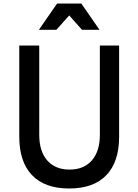

<svg xmlns="http://www.w3.org/2000/svg" viewBox="-20 -1060 790 1096"><path d="M204 -800V-290Q204 -197 249.5 -144.5Q295 -92 377 -92Q459 -92 504.5 -144.5Q550 -197 550 -290V-800H660V-280Q660 -136 587 -60Q514 16 375 16Q236 16 163 -60Q90 -136 90 -280V-800ZM306 -1040H444L548 -890H448L342 -1009H408L302 -890H202Z"/></svg>

Font: Martian Mono Custom sWd Rg
Style: Regular
Weight: 400
Width: 6
Monospace: yes
Designer: Alex Havermale
Foundry: Evil Martians
Version: Version 1.000